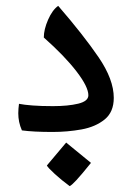

<svg xmlns="http://www.w3.org/2000/svg" viewBox="-20 -445 444 646"><path d="M156.7 -1Q92.3 -1 53.7 -6.3Q47.4 -20.5 44.4 -34.9Q41.5 -49.3 41.5 -64Q41.5 -72.3 42.2 -80.1Q43 -87.9 43.9 -95.7Q61 -92.3 89.6 -90.1Q118.2 -87.9 158.2 -87.9Q209 -87.9 243.2 -96.2Q277.3 -104.5 277.3 -124.5Q277.3 -152.8 237.5 -204.6Q197.8 -256.3 127.4 -318.8Q127.4 -345.7 141.8 -378.7Q156.2 -411.6 175.8 -425.3Q260.3 -327.6 311.5 -252.7Q362.8 -177.7 362.8 -115.7Q362.8 -67.9 332 -43Q301.3 -18.1 254.2 -9.5Q207 -1 156.7 -1ZM214.4 181.2Q187 161.1 164.1 140.1Q141.1 119.1 137.7 111.8L202.6 34.7L286.1 103Q253.9 143.1 237.1 161.1Q220.2 179.2 214.4 181.2Z"/></svg>

Font: Harmattan
Style: Bold
Weight: 700
Designer: George W. Nuss III and SIL International
Foundry: SIL International
Version: Version 4.000